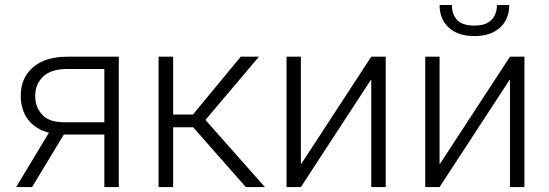

<svg xmlns="http://www.w3.org/2000/svg" viewBox="-20 -758 2225 778"><path d="M461.4 -528.3V0H402.8V-212.9H238.8L109.9 0H45.4L178.2 -220.2Q122.6 -234.9 93.3 -274.2Q64 -313.5 64 -370.6Q64 -441.4 113.3 -484.9Q162.6 -528.3 253.4 -528.3ZM122.6 -369.6Q122.6 -323.7 150.9 -293.2Q179.2 -262.7 237.8 -262.7H402.8V-478.5H253.4Q186.5 -478.5 154.5 -447.5Q122.6 -416.5 122.6 -369.6Z M762.7 -242.2H681.6V0H622.6V-528.3H681.6V-293.9H761.7L955.6 -528.3H1029.3L812.5 -272L1053.2 0H976.1Z M1484.4 -528.3H1543V0H1484.4V-434.1L1482.9 -434.6L1199.2 0H1141.1V-528.3H1199.2V-94.2L1200.7 -93.8Z M2046.4 -528.3H2105V0H2046.4V-434.1L2044.9 -434.6L1761.2 0H1703.1V-528.3H1761.2V-94.2L1762.7 -93.8ZM2043.5 -737.8Q2043.5 -680.2 2005.9 -646Q1968.3 -611.8 1902.3 -611.8Q1835.9 -611.8 1798.6 -646Q1761.2 -680.2 1761.2 -737.8H1811Q1811 -699.7 1832.5 -677Q1854 -654.3 1902.3 -654.3Q1949.2 -654.3 1971.4 -677.2Q1993.7 -700.2 1993.7 -737.8Z"/></svg>

Font: Franko
Style: Light
Weight: 300
Designer: Google
Version: Version 1.200310; 2013